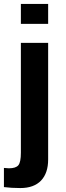

<svg xmlns="http://www.w3.org/2000/svg" viewBox="-36 -745 334 973"><path d="M208 -624H69.8V-725.1H208ZM66.9 208Q22 208 -16.1 203.1V106L8.8 107.9Q44.4 107.9 57.1 92.3Q69.8 76.7 69.8 28.8V-527.8H208V63Q208 132.3 171.9 170.2Q135.7 208 66.9 208Z"/></svg>

Font: Libra Sans Modern
Style: Bold
Weight: 700
Foundry: Stefan Peev, Context Ltd
Version: Version 1.000